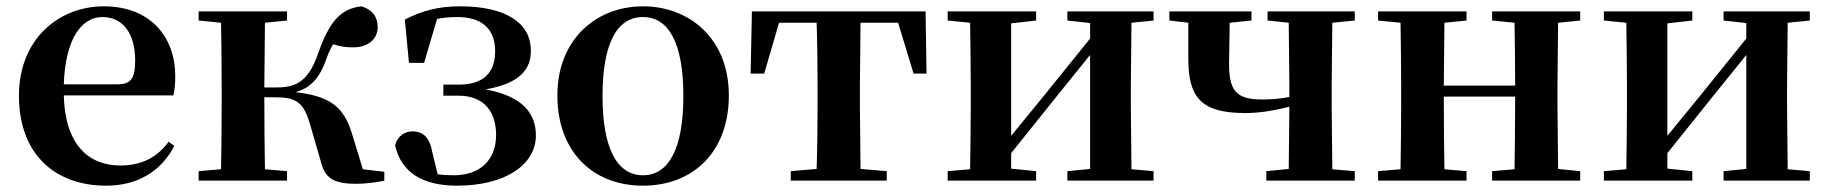

<svg xmlns="http://www.w3.org/2000/svg" viewBox="-20 -572 5789 608"><path d="M316 16C415 16 490 -29 532 -110L514 -123C479 -76 432 -48 361 -48C261 -48 186 -113 182 -270H529C533 -288 535 -306 535 -331C535 -455 456 -552 309 -552C167 -552 40 -449 40 -269C40 -84 154 16 316 16ZM182 -305C187 -452 240 -518 304 -518C368 -518 408 -468 408 -380C408 -326 396 -305 353 -305Z M995 -64C1008 -8 1035 10 1108 10C1136 10 1171 6 1197 0V-28L1129 -36L1093 -154C1067 -235 1023 -268 916 -280C959 -293 991 -319 1014 -387C1021 -406 1027 -419 1035 -432C1055 -425 1074 -422 1100 -422C1142 -422 1176 -446 1176 -486C1176 -519 1159 -542 1124 -552C1057 -544 1022 -502 986 -399C953 -305 908 -295 852 -295H817L819 -500L889 -507V-536H609V-507L680 -500C681 -442 682 -357 682 -301V-235C682 -179 681 -94 680 -36L609 -30V0H889V-30L819 -36C818 -94 817 -182 817 -264H851C918 -264 941 -248 961 -181Z M1427 16C1584 16 1677 -53 1677 -143C1677 -212 1636 -267 1518 -289C1623 -307 1662 -351 1661 -412C1661 -500 1581 -552 1437 -552C1370 -552 1318 -539 1262 -510L1275 -373H1323L1364 -512C1383 -516 1404 -518 1428 -518C1505 -518 1547 -482 1548 -411C1548 -342 1512 -304 1431 -304H1384V-269H1432C1518 -269 1551 -212 1551 -145C1551 -66 1501 -17 1417 -17C1397 -17 1381 -18 1366 -20L1348 -94C1339 -142 1315 -156 1286 -156C1263 -156 1239 -142 1231 -112C1250 -27 1317 16 1427 16Z M2016 16C2174 16 2288 -90 2288 -270C2288 -449 2164 -552 2016 -552C1869 -552 1745 -448 1745 -270C1745 -92 1857 16 2016 16ZM2016 -17C1935 -17 1888 -100 1888 -268C1888 -437 1935 -518 2016 -518C2097 -518 2144 -437 2144 -268C2144 -100 2097 -17 2016 -17Z M2565 0H2788V-30L2705 -37L2703 -235V-301L2705 -500H2824L2873 -339H2914L2911 -536H2361L2357 -339H2400L2447 -500H2566C2568 -443 2569 -357 2569 -301V-235C2569 -179 2568 -95 2566 -37L2484 -30V0Z M3360 -507 3432 -499V-450L3290 -274L3182 -142V-498L3261 -507V-536H2981V-507L3052 -500C3053 -442 3054 -357 3054 -301V-235C3054 -179 3053 -94 3052 -36L2981 -30V0H3261V-30L3182 -38V-87L3319 -258L3432 -398V-37L3360 -30V0H3633V-30L3563 -36L3561 -235V-301L3563 -500L3633 -507V-536H3360Z M3994 -507 4061 -500 4063 -301V-265C4033 -259 4007 -257 3977 -257C3895 -257 3872 -284 3872 -371L3874 -500L3943 -507V-536H3683V-507L3743 -500V-386C3743 -264 3783 -214 3923 -214C3973 -214 4018 -223 4063 -234L4061 -37L3990 -30V0H4270V-30L4199 -36L4197 -235V-301L4199 -500L4270 -507V-536H3994Z M4705 -507 4776 -500C4777 -445 4778 -363 4778 -301H4552L4554 -500L4624 -507V-536H4344V-507L4415 -500C4416 -442 4417 -357 4417 -301V-235C4417 -179 4416 -94 4415 -36L4344 -30V0H4624V-30L4554 -36C4553 -94 4552 -182 4552 -266H4778C4778 -182 4777 -94 4776 -36L4705 -30V0H4984V-30L4914 -37L4912 -235V-301L4914 -500L4984 -507V-536H4705Z M5438 -507 5510 -499V-450L5368 -274L5260 -142V-498L5339 -507V-536H5059V-507L5130 -500C5131 -442 5132 -357 5132 -301V-235C5132 -179 5131 -94 5130 -36L5059 -30V0H5339V-30L5260 -38V-87L5397 -258L5510 -398V-37L5438 -30V0H5711V-30L5641 -36L5639 -235V-301L5641 -500L5711 -507V-536H5438Z"/></svg>

Font: Noto Serif CJK TC
Style: Bold
Weight: 700
Designer: Ryoko NISHIZUKA 西塚涼子 (kana & ideographs); Frank Grießhammer (Latin, Greek & Cyrillic); Wenlong ZHANG 张文龙 (bopomofo); San
Foundry: Adobe
Version: Version 2.001;hotconv 1.1.0;makeotfexe 2.6.0